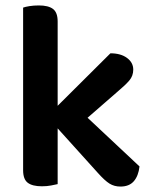

<svg xmlns="http://www.w3.org/2000/svg" viewBox="-20 -678 562 706"><path d="M192 -1Q183 1 168 4Q153 7 134 7Q99 7 82 -6Q65 -19 65 -52V-650Q73 -653 88.5 -655.5Q104 -658 123 -658Q158 -658 175 -645Q192 -632 192 -599V-289L386 -482Q424 -482 447 -465Q470 -448 470 -422Q470 -399 455.5 -382Q441 -365 410 -339L302 -245L493 -66Q489 -31 472 -11.5Q455 8 423 8Q400 8 382.5 -3Q365 -14 340 -42L192 -206V-1Z"/></svg>

Font: Baloo Paaji 2 SemiBold
Style: Regular
Weight: 600
Designer: Shuchita Grover, Noopur Datye and Ek Type
Foundry: Ek Type
Version: Version 1.640;hotconv 1.0.111;makeotfexe 2.5.65597; ttfautoh